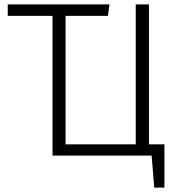

<svg xmlns="http://www.w3.org/2000/svg" viewBox="-20 -705 806 870"><path d="M655 -51V-685H595V-51H277V-633H469L476 -685H15V-633H218V0H667L679 145H725V-51Z"/></svg>

Font: FiraGO Light
Style: Regular
Weight: 300
Designer: bBox Type
Foundry: bBox Type GmbH
Version: Version 1.001;PS 001.001;hotconv 1.0.88;makeotf.lib2.5.64775